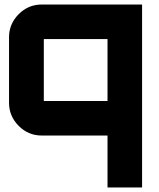

<svg xmlns="http://www.w3.org/2000/svg" viewBox="-20 -600 704 850"><path d="M20 -435Q20 -494 62.5 -537Q105 -580 165 -580H609V230H456V0H165Q105 0 62.5 -43Q20 -86 20 -145ZM174 -427V-153H456V-427Z"/></svg>

Font: Orbitron
Style: Black
Weight: 900
Designer: Matt McInerney
Foundry: Matt McInerney
Version: 1.000